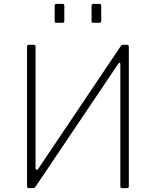

<svg xmlns="http://www.w3.org/2000/svg" viewBox="-20 -974 807 994"><path d="M313 -944V-868Q313 -861 311 -858.5Q309 -856 301 -856H274Q267 -856 265 -858Q263 -860 263 -866V-944Q263 -954 272 -954H304Q313 -954 313 -944ZM504 -944V-868Q504 -861 502 -858.5Q500 -856 492 -856H465Q458 -856 456 -858Q454 -860 454 -866V-944Q454 -954 463 -954H495Q504 -954 504 -944ZM156 -742Q164 -742 164 -733V-102Q164 -98 168.5 -95.5Q173 -93 178 -100L605 -735Q608 -740 611 -741Q614 -742 620 -742H638Q647 -742 647 -732V-10Q647 0 638 0H613Q603 0 603 -9V-642Q603 -648 599.5 -649Q596 -650 591 -642L163 -6Q159 -1 154.5 -0.5Q150 0 144 0H129Q125 0 122.5 -2.5Q120 -5 120 -10V-732Q120 -742 129 -742Z"/></svg>

Font: Libre Franklin Thin
Style: Regular
Weight: 100
Designer: Pablo Impallari, Rodrigo Fuenzalida, Nhung Nguyen
Foundry: Impallari Type
Version: Version 3.000